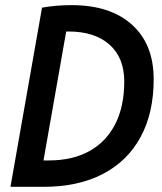

<svg xmlns="http://www.w3.org/2000/svg" viewBox="-20 -723 626 743"><path d="M117.7 0 134.3 -102.1H168.5Q260.3 -102.1 325.7 -138.2Q391.1 -174.3 426 -242.9Q460.9 -311.5 460.9 -407.7Q460.9 -499 404.1 -550Q347.2 -601.1 245.1 -601.1Q194.3 -601.1 145 -591.3L142.6 -693.4Q196.3 -703.1 257.3 -703.1Q406.7 -703.1 490.7 -627.4Q574.7 -551.8 574.7 -416.5Q574.7 -285.6 523.9 -192.4Q473.1 -99.1 377.7 -49.6Q282.2 0 147.9 0ZM20.5 0 142.6 -693.4H252.4L130.4 0Z"/></svg>

Font: Cascadia Mono Medium
Style: Italic
Weight: 500
Italic angle: -10°
Monospace: yes
Designer: Aaron Bell
Foundry: Saja Typeworks
Version: Version 2407.024